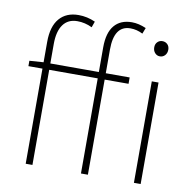

<svg xmlns="http://www.w3.org/2000/svg" viewBox="-87 -895 986 982"><g transform="rotate(10 406.0 -403.5)"><path d="M245 -796Q290 -796 332 -777L321 -746Q284 -764 244 -764Q196 -764 170.5 -729Q145 -694 145 -628V0H110V-633Q110 -713 145.5 -754.5Q181 -796 245 -796ZM520 -807Q555 -807 594 -790L582 -759Q551 -775 518 -775Q433 -775 433 -650V0H397V-655Q397 -731 429 -769Q461 -807 520 -807ZM37 -522 110 -527H557V-494H37ZM672 -527H707V0H672ZM654 -701Q654 -718 664.5 -728.5Q675 -739 690 -739Q706 -739 716.5 -728.5Q727 -718 727 -701Q727 -683 716.5 -671.5Q706 -660 690 -660Q675 -660 664.5 -671.5Q654 -683 654 -701Z"/></g></svg>

Font: Merged Yaku Han JP Thin
Style: Regular
Weight: 250
Designer: Ryoko NISHIZUKA 西塚涼子 (kana, bopomofo & ideographs); Paul D. Hunt (Latin, Greek & Cyrillic); Sandoll Communications 산돌커뮤니
Foundry: Adobe
Version: Version 2.004